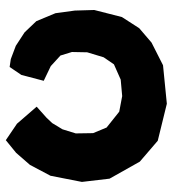

<svg xmlns="http://www.w3.org/2000/svg" viewBox="12 -554 575 638"><g transform="rotate(90 299.0 -235.5)"><path d="M13.7 -261.7 15.6 -197.3 24.4 -132.8 50.8 -69.3 87.9 -30.3 132.8 -1 176.8 15.6 203.1 19.5 229.5 -19.5 249 -93.8 200.2 -117.2 165 -149.4 153.3 -187.5 154.3 -238.3 170.9 -293 194.3 -327.1 245.1 -349.6 299.8 -354.5 351.6 -344.7 404.3 -302.7 422.9 -257.8 423.8 -200.2 410.2 -156.2 389.6 -122.1 372.1 -103.5 335 -70.3 391.6 -4.9 446.3 32.2 488.3 -2 528.3 -47.9 564.5 -116.2 585 -220.7 574.2 -312.5 517.6 -413.1 448.2 -472.7 325.2 -502.9 197.3 -490.2 122.1 -452.1 74.2 -411.1 37.1 -353.5Z"/></g></svg>

Font: MaokenAssortedSans-TC
Style: Regular
Weight: 500
Version: Version 0.83